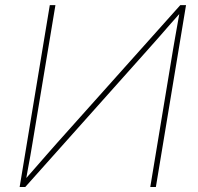

<svg xmlns="http://www.w3.org/2000/svg" viewBox="-20 -748 791 768"><path d="M603.5 0H581.1L672.4 -551.3Q676.8 -576.7 681.2 -602.1Q685.5 -627.4 690.2 -652.8Q694.8 -678.2 699.2 -703.6H707.5Q684.6 -678.2 662.4 -652.8Q640.1 -627.4 618.2 -602.1Q596.2 -576.7 573.2 -551.3L81.1 0H58.6L179.2 -727.5H201.7L109.9 -175.3Q106 -149.9 101.3 -124.5Q96.7 -99.1 92 -74Q87.4 -48.8 83 -23.4H74.2Q96.7 -48.8 118.7 -74Q140.6 -99.1 162.8 -124.5Q185.1 -149.9 207.5 -175.3L701.2 -727.5H724.1Z"/></svg>

Font: Inter 20pt Thin
Style: Italic
Weight: 250
Italic angle: -9.3988°
Version: Version 4.001;git-66647c0bb